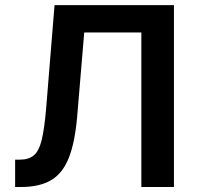

<svg xmlns="http://www.w3.org/2000/svg" viewBox="-20 -748 789 768"><path d="M40.5 0V-109.4H60.1Q95.2 -109.4 115.7 -127Q136.2 -144.5 147 -189Q157.7 -233.4 164.6 -314.5L198.2 -727.5H675.8V0H545.4V-618.2H316.9L288.6 -280.8Q279.3 -175.3 254.2 -114Q229 -52.7 182.9 -26.4Q136.7 0 64.5 0Z"/></svg>

Font: Inter-SemiBold
Style: Regular
Weight: 600
Designer: Rasmus Andersson
Foundry: rsms
Version: Version 4.000;git-a52131595